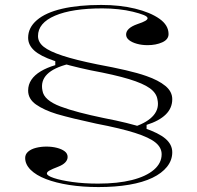

<svg xmlns="http://www.w3.org/2000/svg" viewBox="-20 -743 800 778"><path d="M379 15Q315 15 260.5 6.5Q206 -2 166 -17.5Q126 -33 104 -55Q82 -77 82 -103Q82 -118 94 -128.5Q106 -139 126 -144Q146 -149 168 -149Q191 -149 210.5 -144Q230 -139 242 -130Q254 -121 254 -107Q254 -95 244.5 -85Q235 -75 217 -68Q191 -58 180.5 -52Q170 -46 170 -40Q170 -31 198.5 -21.5Q227 -12 274 -5.5Q321 1 377 1Q457 1 514.5 -13.5Q572 -28 603.5 -55Q635 -82 635 -118Q635 -145 610 -165.5Q585 -186 527 -204.5Q469 -223 370 -242Q319 -253 280 -262.5Q241 -272 210 -281Q158 -297 126 -319.5Q94 -342 94 -376Q94 -400 107 -419.5Q120 -439 145 -454Q170 -469 204 -479V-500L259 -484Q198 -469 171 -442Q144 -415 152 -376Q155 -356 173.5 -340Q192 -324 225 -311.5Q258 -299 302 -287.5Q346 -276 399 -265Q503 -245 563.5 -224.5Q624 -204 651 -180.5Q678 -157 678 -126Q678 -94 657 -67.5Q636 -41 597.5 -22.5Q559 -4 503.5 5.5Q448 15 379 15ZM527 -230Q579 -248 602.5 -276Q626 -304 618 -340Q614 -366 587 -385.5Q560 -405 502.5 -422.5Q445 -440 348 -458Q254 -478 198.5 -497Q143 -516 118.5 -538.5Q94 -561 94 -590Q94 -631 129.5 -661.5Q165 -692 231.5 -707.5Q298 -723 390 -723Q466 -723 527.5 -708Q589 -693 626 -667Q663 -641 663 -605Q663 -583 637.5 -571.5Q612 -560 578 -560Q555 -560 535 -565.5Q515 -571 503 -580.5Q491 -590 491 -603Q491 -629 536 -645Q560 -653 569 -658.5Q578 -664 578 -669Q578 -676 561.5 -682.5Q545 -689 518.5 -695.5Q492 -702 460 -705.5Q428 -709 395 -709Q272 -709 203 -679.5Q134 -650 134 -597Q134 -572 157 -553.5Q180 -535 233 -517.5Q286 -500 375 -482Q440 -470 489.5 -458.5Q539 -447 573 -435Q622 -418 650 -395Q678 -372 678 -341Q678 -305 651.5 -279Q625 -253 574 -237V-213Z"/></svg>

Font: Kalnia SemiExpanded ExtraLight
Style: Regular
Weight: 250
Width: 6
Designer: Frida Medrano
Foundry: Frida Medrano
Version: Version 1.105